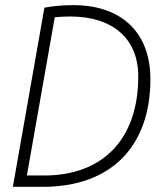

<svg xmlns="http://www.w3.org/2000/svg" viewBox="-20 -723 626 743"><path d="M29.8 0H146C407.7 0 562 -154.3 562 -416.5C562 -596.7 451.2 -703.1 263.2 -703.1C223.6 -703.1 186 -699.7 151.9 -693.4ZM84 -43.9 191.9 -656.2C211.4 -658.2 231.4 -659.2 251 -659.2C417 -659.2 515.1 -573.2 515.1 -427.2C515.1 -186 379.4 -43.9 150.9 -43.9Z"/></svg>

Font: Cascadia Code PL ExtraLight
Style: Italic
Weight: 200
Italic angle: -10°
Monospace: yes
Designer: Aaron Bell
Foundry: Saja Typeworks
Version: Version 2404.023